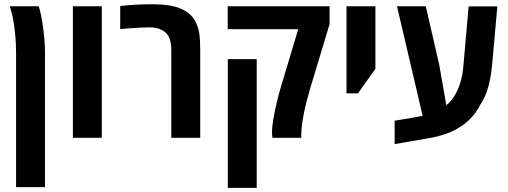

<svg xmlns="http://www.w3.org/2000/svg" viewBox="-20 -661 2437 921"><path d="M57.1 236.8V-408.2Q57.1 -448.2 53.7 -487.1Q50.3 -525.9 44.9 -557.4Q39.6 -588.9 34.2 -606.4Q32.2 -612.8 30.5 -618.7Q28.8 -624.5 26.9 -630.9H165.5Q168.5 -622.1 171.4 -611.6Q174.3 -601.1 176.8 -588.4Q181.2 -568.4 185.5 -538.1Q189.9 -507.8 192.9 -473.9Q195.8 -439.9 195.8 -408.2V236.8Z M329.6 0V-630.9H468.3V0Z M801.8 0V-420.4Q801.8 -459 790.5 -482.9Q779.3 -506.8 754.4 -517.6Q743.7 -523.9 728.8 -526.9Q713.9 -529.8 696.8 -529.8Q679.7 -529.8 655.3 -528.6Q630.9 -527.3 605 -525.6Q579.1 -523.9 556.6 -521.5V-632.3Q598.6 -636.7 634.8 -638.7Q670.9 -640.6 700.2 -640.6Q755.9 -640.6 791 -635Q826.2 -629.4 852.5 -617.2Q877.4 -605.5 894.3 -589.1Q911.1 -572.8 921.9 -547.9Q934.1 -521.5 937.3 -490.5Q940.4 -459.5 940.4 -419.9V0Z M1287.1 0Q1286.6 -4.4 1285.6 -10.7Q1284.7 -17.1 1284.7 -27.3Q1284.7 -45.9 1288.6 -72.5Q1292.5 -99.1 1298.8 -129.4Q1303.2 -150.4 1308.1 -171.4Q1313 -192.4 1318.8 -213.6Q1324.7 -234.9 1331.1 -256.3L1410.6 -521H1072.3V-630.9H1561V-545.4L1474.1 -257.3Q1468.3 -237.8 1462.4 -217.3Q1456.5 -196.8 1451.7 -177.7Q1446.8 -158.7 1442.9 -142.6Q1439.5 -127 1436.3 -110.6Q1433.1 -94.2 1430.7 -78.1Q1428.2 -62 1426.8 -47.4Q1425.3 -32.7 1425.3 -20V0ZM1072.8 240.2V-377.4H1211.4V240.2Z M1642.1 -213.4V-630.9H1780.8V-331.1L1697.3 -213.4Z M1873 30.3V-82L1963.9 -97.2Q1974.6 -99.6 1985.4 -101.3Q1996.1 -103 2007.3 -105.5L1884.3 -630.9H2022.5L2086.9 -350.1L2121.1 -156.2Q2145.5 -176.3 2161.9 -204.1Q2178.2 -231.9 2188.5 -265.9Q2198.7 -299.8 2202.1 -337.4L2228 -630.4H2365.7L2340.8 -351.6Q2337.9 -319.8 2331.8 -286.1Q2325.7 -252.4 2314.5 -220Q2303.2 -187.5 2284.2 -159.2Q2252 -95.2 2191.7 -54.9Q2131.3 -14.6 2039.6 1.5Q1997.1 8.8 1955.3 15.9Q1913.6 22.9 1873 30.3Z"/></svg>

Font: Open Sans SemiCondensed
Style: Bold
Weight: 700
Width: 4
Designer: Monotype Design Team
Foundry: Monotype Imaging Inc.
Version: Version 3.003